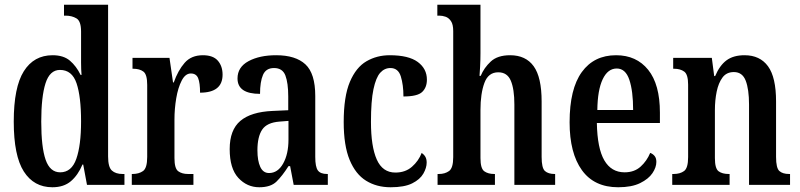

<svg xmlns="http://www.w3.org/2000/svg" viewBox="-20 -780 3374 810"><path d="M201 10Q123 10 80.5 -56.5Q38 -123 38 -267Q38 -412 80.5 -479.5Q123 -547 202 -547Q248 -547 275 -524Q302 -501 320 -464H324Q322 -487 322 -515.5Q322 -544 322 -572V-647Q322 -691 302.5 -702.5Q283 -714 257 -714H250V-760H436V-120Q436 -75 452 -60.5Q468 -46 497 -46H505V0H347L331 -86H328Q309 -41 279 -15.5Q249 10 201 10ZM234 -53Q282 -53 302 -110Q322 -167 322 -268Q322 -372 303 -428.5Q284 -485 233 -485Q190 -485 172 -428.5Q154 -372 154 -267Q154 -159 172.5 -106Q191 -53 234 -53Z M536 0V-46H539Q566 -46 583.5 -58.5Q601 -71 601 -118V-422Q601 -466 585 -478Q569 -490 542 -490H539V-536H695L710 -432H713Q731 -483 759 -515Q787 -547 836 -547Q879 -547 899 -524Q919 -501 919 -465Q919 -389 824 -389Q824 -430 816 -450Q808 -470 785 -470Q762 -470 746.5 -440Q731 -410 723.5 -365.5Q716 -321 716 -276V-113Q716 -69 732 -57.5Q748 -46 773 -46H796V0Z M1074 10Q1022 10 985.5 -29.5Q949 -69 949 -151Q949 -232 994 -270Q1039 -308 1130 -312L1196 -315V-373Q1196 -430 1184 -461.5Q1172 -493 1136 -493Q1102 -493 1089.5 -464Q1077 -435 1077 -384Q982 -384 982 -449Q982 -497 1028.5 -522Q1075 -547 1145 -547Q1227 -547 1268.5 -508.5Q1310 -470 1310 -375V-118Q1310 -76 1321 -61Q1332 -46 1360 -46H1363V0H1219L1204 -79H1197Q1171 -38 1146.5 -14Q1122 10 1074 10ZM1115 -50Q1152 -50 1174.5 -90Q1197 -130 1197 -191V-270L1159 -267Q1106 -263 1086 -233Q1066 -203 1066 -146Q1066 -102 1078 -76Q1090 -50 1115 -50Z M1628 10Q1569 10 1524.5 -17.5Q1480 -45 1455 -105.5Q1430 -166 1430 -265Q1430 -373 1456 -434.5Q1482 -496 1526 -521.5Q1570 -547 1624 -547Q1704 -547 1742.5 -518.5Q1781 -490 1781 -444Q1781 -411 1761 -392Q1741 -373 1682 -373Q1682 -422 1671 -457.5Q1660 -493 1627 -493Q1602 -493 1584 -473Q1566 -453 1555.5 -403.5Q1545 -354 1545 -266Q1545 -162 1569.5 -107Q1594 -52 1648 -52Q1690 -52 1718 -76.5Q1746 -101 1759 -135Q1769 -128 1774.5 -118.5Q1780 -109 1780 -94Q1780 -72 1766 -47.5Q1752 -23 1719 -6.5Q1686 10 1628 10Z M1826 0V-46H1832Q1857 -46 1874.5 -58.5Q1892 -71 1892 -117V-649Q1892 -677 1882.5 -691Q1873 -705 1859.5 -709.5Q1846 -714 1834 -714H1825V-760H2007V-555Q2007 -527 2005.5 -499.5Q2004 -472 2003 -460H2008Q2022 -494 2050.5 -520.5Q2079 -547 2132 -547Q2198 -547 2231.5 -500.5Q2265 -454 2265 -352V-118Q2265 -71 2279 -58.5Q2293 -46 2320 -46H2322V0H2150V-339Q2150 -404 2135 -439.5Q2120 -475 2082 -475Q2040 -475 2023.5 -430Q2007 -385 2007 -316V-113Q2007 -69 2023 -57.5Q2039 -46 2065 -46H2068V0Z M2588 10Q2487 10 2435 -62Q2383 -134 2383 -264Q2383 -405 2434.5 -476Q2486 -547 2579 -547Q2665 -547 2714.5 -485.5Q2764 -424 2764 -305V-261H2498Q2500 -154 2529.5 -103.5Q2559 -53 2615 -53Q2656 -53 2682.5 -77Q2709 -101 2723 -135Q2734 -131 2741.5 -122Q2749 -113 2749 -97Q2749 -74 2732.5 -49.5Q2716 -25 2680.5 -7.5Q2645 10 2588 10ZM2651 -316Q2651 -396 2635 -443.5Q2619 -491 2582 -491Q2544 -491 2522.5 -445.5Q2501 -400 2500 -316Z M2816 0V-46H2822Q2849 -46 2866 -58.5Q2883 -71 2883 -117V-423Q2883 -466 2866.5 -478Q2850 -490 2824 -490H2820V-536H2983L2993 -459H2997Q3016 -504 3045 -525.5Q3074 -547 3121 -547Q3186 -547 3220 -500.5Q3254 -454 3254 -352V-118Q3254 -71 3268 -58.5Q3282 -46 3309 -46H3313V0H3140V-339Q3140 -403 3126 -439.5Q3112 -476 3076 -476Q3045 -476 3028 -453Q3011 -430 3003.5 -393.5Q2996 -357 2996 -316V-113Q2996 -69 3011.5 -57.5Q3027 -46 3054 -46H3058V0Z"/></svg>

Font: Noto Serif Myanmar ExtraCondensed SemiBold
Style: Regular
Weight: 600
Width: 2
Designer: Ben Mitchell and the Monotype Design Team
Foundry: Monotype Imaging Inc.
Version: Version 2.106; ttfautohint (v1.8.4.7-5d5b)